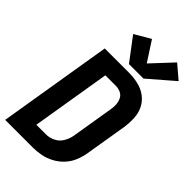

<svg xmlns="http://www.w3.org/2000/svg" viewBox="-291 -1076 1167 1167"><g transform="rotate(45 292.0 -493.0)"><path d="M5 0H244Q279 0 314 -7Q349 -14 382.5 -32Q416 -50 442 -78Q468 -106 482 -140Q496 -174 502 -209L547 -481Q553 -522 551 -562.5Q549 -603 531.5 -637.5Q514 -672 483 -694.5Q452 -717 413 -726Q374 -735 333 -735H126ZM160 -113 244 -622H333Q356 -622 375.5 -613Q395 -604 404.5 -585Q414 -566 415.5 -544Q417 -522 413 -500L368 -227Q363 -198 347 -170Q331 -142 302 -127.5Q273 -113 243 -113ZM422 -772 584 -912 497 -986 371 -851 288 -979 186 -919 297 -772Z"/></g></svg>

Font: Iosevka Sparkle XBdObl
Style: Regular
Weight: 800
Italic angle: -9°
Designer: Belleve Invis
Foundry: Belleve Invis
Version: Version 4.5.0; ttfautohint (v1.8.3)